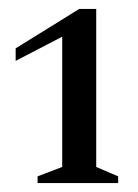

<svg xmlns="http://www.w3.org/2000/svg" viewBox="-20 -914 309 429"><path d="M64 -505V-520L119 -541V-832L15 -778V-806L157 -894H195V-541L244 -520V-505Z"/></svg>

Font: Spectral
Style: Regular
Weight: 400
Designer: Jean-Baptiste Levee
Foundry: Production Type
Version: Version 1.002